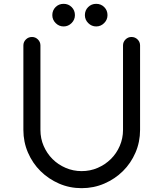

<svg xmlns="http://www.w3.org/2000/svg" viewBox="-20 -967 815 1002"><path d="M406 15Q343 15 288 -9Q233 -33 191.5 -74Q150 -115 126 -170.5Q102 -226 102 -289V-730Q102 -748 115 -761Q128 -774 147 -774Q165 -774 178 -761Q191 -748 191 -730V-289Q191 -244 208 -205Q225 -166 254 -137Q283 -108 322.5 -91Q362 -74 406 -74Q451 -74 490 -91Q529 -108 558.5 -137Q588 -166 605 -205.5Q622 -245 622 -289V-730Q622 -748 635 -761Q648 -774 666 -774Q685 -774 698 -761Q711 -748 711 -730V-289Q711 -226 687 -170.5Q663 -115 621.5 -74Q580 -33 524.5 -9Q469 15 406 15ZM482 -829Q458 -829 440.5 -846.5Q423 -864 423 -888Q423 -913 440 -930Q457 -947 482 -947Q507 -947 524 -930Q541 -913 541 -888Q541 -864 523.5 -846.5Q506 -829 482 -829ZM312 -829Q288 -829 270.5 -846.5Q253 -864 253 -888Q253 -913 270 -930Q287 -947 312 -947Q337 -947 354 -930Q371 -913 371 -888Q371 -864 353.5 -846.5Q336 -829 312 -829Z"/></svg>

Font: Hanken
Style: Book
Weight: 400
Designer: Alfredo Marco Pradil
Foundry: Hanken Design Co.
Version: Version 2.06 2014